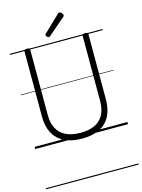

<svg xmlns="http://www.w3.org/2000/svg" viewBox="-204 -1240 1272 1725"><g transform="rotate(-15 431.5 -377.0)"><path d="M433 19Q361 19 305 0.5Q249 -18 211 -54Q173 -90 153.5 -143.5Q134 -197 134 -266V-871Q134 -881 140 -885.5Q146 -890 160 -890Q175 -890 181.5 -885.5Q188 -881 188 -871V-264Q188 -190 216 -138.5Q244 -87 299 -61Q354 -35 433 -35Q512 -35 566 -61Q620 -87 647.5 -138.5Q675 -190 675 -264V-871Q675 -881 681.5 -885.5Q688 -890 702 -890Q729 -890 729 -871V-266Q729 -174 695 -110Q661 -46 595.5 -13.5Q530 19 433 19ZM379 -939Q373 -939 363.5 -948Q354 -957 354 -964Q354 -966 355 -969.5Q356 -973 360 -976L510 -1120Q514 -1124 517 -1126.5Q520 -1129 524 -1129Q531 -1129 539 -1123.5Q547 -1118 552.5 -1110.5Q558 -1103 558 -1096Q558 -1092 557 -1089Q556 -1086 550 -1081L393 -946Q388 -943 385.5 -941Q383 -939 379 -939ZM0 365H863V375H0ZM0 -20H863V0H0ZM0 -505H863V-500H0ZM0 -885H863V-875H0Z"/></g></svg>

Font: Playwrite IT Moderna Guides
Style: Regular
Weight: 400
Designer: Veronika Burian, José Scaglione
Foundry: TypeTogether
Version: Version 1.003